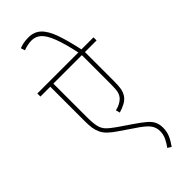

<svg xmlns="http://www.w3.org/2000/svg" viewBox="-336 -936 1144 1144"><g transform="rotate(-45 236.5 -363.5)"><path d="M473 -596H375V-354Q375 -310 371 -288.5Q367 -267 354 -246Q341 -227 318 -214.5Q295 -202 267 -194L260 -220Q279 -224 296 -232.5Q313 -241 325 -253Q339 -268 344 -287.5Q349 -307 349 -352V-596H109V-318Q109 -265 115.5 -236Q122 -207 140.5 -188Q159 -169 195 -144L277 -88Q318 -60 342 -39.5Q366 -19 376 2.5Q386 24 386 52Q386 85 374 112.5Q362 140 341 169L318 155Q335 132 347 107Q359 82 359 54Q359 21 339 -4.5Q319 -30 262 -67L173 -128Q152 -142 130 -162.5Q108 -183 98 -208Q90 -226 86.5 -247.5Q83 -269 83 -315V-596H0V-622H473ZM347 -615Q326 -714 304.5 -769.5Q283 -825 258 -847.5Q233 -870 200 -870Q181 -870 162.5 -866Q144 -862 130 -856L121 -882Q136 -888 154.5 -892Q173 -896 199 -896Q246 -896 277 -867Q308 -838 330 -776Q352 -714 373 -615Z"/></g></svg>

Font: Noto Sans Devanagari UI SemiCondensed Thin
Style: Regular
Weight: 100
Width: 4
Designer: Jelle Bosma - Monotype Design Team
Foundry: Monotype Imaging Inc.
Version: Version 2.004